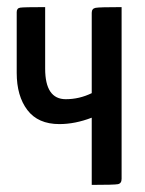

<svg xmlns="http://www.w3.org/2000/svg" viewBox="-20 -520 407 540"><path d="M322 -17Q322 -4 311.5 -2Q301 0 238 0V-189Q191 -171 147 -171Q87 -171 57 -210.5Q27 -250 27 -315V-484Q27 -485 27 -486Q27 -497 37 -498.5Q47 -500 107 -500V-327Q107 -241 165 -241Q203 -241 238 -258V-484Q238 -496 249 -498Q260 -500 322 -500Z"/></svg>

Font: Yanone Kaffeesatz
Style: Regular
Weight: 400
Designer: Yanone (Cyrillic: Daniel Pouzeot)
Foundry: Yanone
Version: Version 1.003;PS 001.003;hotconv 1.0.88;makeotf.lib2.5.64775